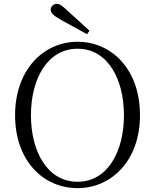

<svg xmlns="http://www.w3.org/2000/svg" viewBox="-20 -958 802 993"><path d="M443 -799C405 -833 368 -868 333 -899C303 -928 289 -938 273 -938C256 -938 242 -924 242 -908C242 -892 256 -877 296 -855C340 -831 385 -806 430 -781ZM381 15C557 15 704 -128 704 -362C704 -600 557 -742 381 -742C205 -742 58 -597 58 -362C58 -125 205 15 381 15ZM381 -18C224 -18 140 -176 140 -362C140 -548 224 -706 381 -706C538 -706 621 -548 621 -362C621 -176 538 -18 381 -18Z"/></svg>

Font: Noto Serif HK Light
Style: Regular
Weight: 300
Designer: Ryoko NISHIZUKA 西塚涼子 (kana & ideographs); Frank Grießhammer (Latin, Greek & Cyrillic); Wenlong ZHANG 张文龙 (bopomofo); San
Foundry: Adobe
Version: Version 2.001;hotconv 1.1.0;makeotfexe 2.6.0